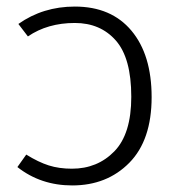

<svg xmlns="http://www.w3.org/2000/svg" viewBox="-20 -554 546 585"><path d="M200 11Q104 11 33 -45L60 -83Q97 -60 128.5 -50Q160 -40 199 -40Q277 -40 328.5 -93Q380 -146 380 -259Q380 -377 333 -430.5Q286 -484 208 -484Q125 -484 65 -443L36 -481Q111 -534 208 -534Q319 -534 380.5 -460.5Q442 -387 442 -258Q442 -127 374 -58Q306 11 200 11Z"/></svg>

Font: Trujillo Light
Style: Regular
Weight: 300
Designer: Fira Sans original fonts by bBox Type GmbH, Carrois Corporate GbR, & Edenspiekermann AG / Changes by Cristiano Sobral
Foundry: Fira Sans original fonts by bBox Type GmbH, Carrois Corporate GbR, & Edenspiekermann AG / Changes by Cristiano Sobral
Version: Version 4.301;July 28, 2020;FontCreator 13.0.0.2655 64-bit